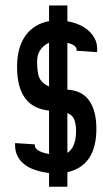

<svg xmlns="http://www.w3.org/2000/svg" viewBox="-20 -638 385 720"><path d="M164 -60.3V-223.3Q44 -235.2 44 -386.9Q44 -460.5 75.6 -504.4Q106.7 -547.9 164 -558.8V-615.6V-617.6H166.5H230.2H232.7V-615.6V-558.3Q305.3 -545.5 334 -496Q346.3 -474.3 344.4 -444.7L343.9 -442.2L341.4 -442.7L269.3 -447.6H266.8L267.3 -450.1Q268.3 -468.9 232.7 -477.3V-301.9Q288.5 -298.4 314.7 -260.4Q341.4 -221.8 341.4 -155.1Q341.4 -16.8 232.7 7.9V59.8V62.3H230.2H166.5H164V59.8V10.9Q65.2 -1 42 -61.3Q36.6 -76.1 36.6 -94.4V-98.8V-101.3H39L108.2 -96.8H110.2V-94.4Q110.2 -70.2 164 -60.3ZM164 -313.7V-477.8Q119.1 -456.5 119.1 -407.6Q119.1 -356.2 131.9 -338.4Q143.8 -322.1 164 -313.7ZM232.7 -213.9V-64.7Q264.8 -85.5 265.3 -146.2Q265.3 -172.4 257.9 -191.2Q251 -207 232.7 -213.9Z"/></svg>

Font: RIT Uroob
Style: 

Weight: 700
Designer: Hussain K H
Foundry: RIT
Version: 2.1.1